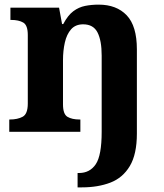

<svg xmlns="http://www.w3.org/2000/svg" viewBox="-20 -569 707 829"><path d="M315 240V178H321Q368 178 393.5 140Q419 102 419 0V-329Q419 -394 401 -429Q383 -464 339 -464Q306 -464 287 -442.5Q268 -421 260 -385.5Q252 -350 252 -309V-118Q252 -76 271.5 -64.5Q291 -53 324 -53H327V0H20V-53H22Q56 -53 78 -65Q100 -77 100 -122V-418Q100 -460 80.5 -471.5Q61 -483 28 -483H25V-536H235L248 -465H253Q273 -503 296.5 -520.5Q320 -538 347.5 -543.5Q375 -549 406 -549Q483 -549 527 -503Q571 -457 571 -356V8Q571 97 540.5 148Q510 199 456.5 219.5Q403 240 334 240Z"/></svg>

Font: Noto Serif Bengali
Style: Bold
Weight: 700
Designer: Juan Bruce, Universal Thirst, Indian Type Foundry and the Monotype Design Team.
Foundry: Monotype Imaging Inc.
Version: Version 2.003; ttfautohint (v1.8.4.7-5d5b)